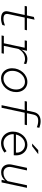

<svg xmlns="http://www.w3.org/2000/svg" viewBox="1405 -2185 790 3640"><g transform="rotate(90 1800.0 -365.0)"><path d="M333 10Q254 10 218.5 -24Q183 -58 196 -122L264 -438H92L101 -481H273L301 -612L353 -625L322 -481H554L545 -438H313L247 -130Q237 -80 260 -58Q283 -36 338 -36Q367 -36 396.5 -42.5Q426 -49 465 -64L454 -15Q426 -3 394.5 3.5Q363 10 333 10Z M652 0 661 -43H800L885 -438H745L754 -481H943L921 -376Q951 -429 997 -459Q1043 -489 1101 -489Q1126 -489 1149.5 -483.5Q1173 -478 1195 -467L1185 -421Q1172 -429 1158.5 -434Q1145 -439 1131 -441.5Q1117 -444 1101 -444Q1039 -444 991 -412.5Q943 -381 909 -322L849 -43H998L989 0Z M1466 10Q1410 10 1366.5 -17Q1323 -44 1298.5 -91.5Q1274 -139 1274 -201Q1274 -260 1294.5 -312Q1315 -364 1351 -404Q1387 -444 1434 -466.5Q1481 -489 1534 -489Q1590 -489 1633.5 -462Q1677 -435 1701.5 -387.5Q1726 -340 1726 -278Q1726 -219 1705.5 -167Q1685 -115 1649 -75Q1613 -35 1566 -12.5Q1519 10 1466 10ZM1468 -36Q1525 -36 1572.5 -68.5Q1620 -101 1648.5 -156Q1677 -211 1677 -277Q1677 -351 1637 -397Q1597 -443 1532 -443Q1475 -443 1427.5 -410.5Q1380 -378 1351.5 -323.5Q1323 -269 1323 -202Q1323 -129 1363 -82.5Q1403 -36 1468 -36Z M1974 0 2067 -438H1896L1905 -481H2077L2104 -609Q2118 -674 2162.5 -707Q2207 -740 2277 -740Q2309 -740 2338.5 -734Q2368 -728 2403 -716L2393 -668Q2359 -682 2329 -688Q2299 -694 2267 -694Q2218 -694 2190 -672Q2162 -650 2150 -594L2126 -481H2353L2344 -438H2117L2023 0Z M2695 10Q2632 10 2582.5 -18.5Q2533 -47 2504 -98Q2475 -149 2475 -215Q2475 -271 2494.5 -320.5Q2514 -370 2548 -408Q2582 -446 2627 -467.5Q2672 -489 2723 -489Q2782 -489 2827.5 -461.5Q2873 -434 2899 -386.5Q2925 -339 2925 -278Q2925 -267 2925 -256Q2925 -245 2923 -231H2525Q2520 -180 2541 -135.5Q2562 -91 2602 -63.5Q2642 -36 2693 -36Q2733 -36 2769 -49.5Q2805 -63 2846 -94L2873 -55Q2836 -24 2789.5 -7Q2743 10 2695 10ZM2530 -272H2873Q2877 -320 2857.5 -359Q2838 -398 2802 -420.5Q2766 -443 2720 -443Q2674 -443 2635 -420.5Q2596 -398 2568.5 -359.5Q2541 -321 2530 -272ZM2701 -579 2827 -695H2903L2751 -579Z M3247 8Q3192 8 3155 -18Q3118 -44 3103.5 -90Q3089 -136 3101 -195L3162 -481H3211L3150 -198Q3134 -125 3164.5 -80.5Q3195 -36 3258 -36Q3353 -36 3414 -115L3492 -481H3541L3438 0H3389L3403 -68Q3370 -28 3332 -10Q3294 8 3247 8Z"/></g></svg>

Font: Red Hat Mono
Style: Italic
Weight: 300
Italic angle: -12°
Monospace: yes
Designer: Pentagram, MCKL
Foundry: Pentagram, MCKL
Version: Version 1.023